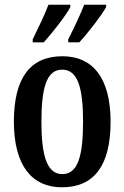

<svg xmlns="http://www.w3.org/2000/svg" viewBox="-20 -786 529 816"><path d="M270 -619V-606H317C355 -647 412 -721 431 -756V-766H338C320 -721 295 -668 270 -619ZM119 -619V-606H166C203 -647 261 -721 279 -756V-766H186C169 -721 143 -668 119 -619ZM243 10C379 10 450 -81 450 -269C450 -457 372 -547 246 -547C110 -547 39 -457 39 -269C39 -81 117 10 243 10ZM245 -46C180 -46 156 -123 156 -269C156 -415 179 -490 244 -490C310 -490 333 -415 333 -269C333 -123 311 -46 245 -46Z"/></svg>

Font: Noto Serif Sinhala ExtraCondensed SemiBold
Style: Regular
Weight: 600
Width: 2
Designer: Jelle Bosma - Monotype Design Team
Foundry: Monotype Imaging Inc.
Version: Version 2.007